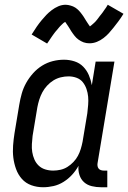

<svg xmlns="http://www.w3.org/2000/svg" viewBox="-20 -779 540 807"><path d="M161 8Q161 8 161 8Q161 8 161 8Q135 8 111.5 -0.5Q88 -9 72 -27Q56 -45 47.5 -68.5Q39 -92 36 -116.5Q33 -141 35 -167.5Q37 -194 41 -219L61 -339Q65 -363 71.5 -386Q78 -409 90 -430.5Q102 -452 119 -471Q136 -490 157 -503Q178 -516 201.5 -522Q225 -528 249 -528Q272 -528 293.5 -521Q315 -514 330 -498.5Q345 -483 353.5 -463Q362 -443 366 -421L382 -520H461L390 -93Q389 -87 390 -81Q391 -75 394.5 -70.5Q398 -66 404 -64Q410 -62 416 -62H431V8H404Q385 8 366 3.5Q347 -1 333.5 -13Q320 -25 314 -43.5Q308 -62 310 -82Q299 -62 283 -44.5Q267 -27 247 -14.5Q227 -2 205 3Q183 8 161 8ZM204 -62Q219 -62 234.5 -65.5Q250 -69 263.5 -77.5Q277 -86 288.5 -98Q300 -110 307.5 -124Q315 -138 319.5 -153Q324 -168 327 -183L347 -303Q349 -320 350.5 -338Q352 -356 350.5 -372.5Q349 -389 343.5 -405Q338 -421 328 -433.5Q318 -446 302 -452Q286 -458 268 -458Q252 -458 235.5 -454Q219 -450 204.5 -441Q190 -432 178 -419Q166 -406 158 -391Q150 -376 145 -360Q140 -344 137 -328L117 -208Q115 -191 114 -173.5Q113 -156 115.5 -140Q118 -124 124.5 -109Q131 -94 142.5 -83Q154 -72 170 -67Q186 -62 203 -62ZM178 -596 113 -634Q124 -652 134.5 -667Q145 -682 155 -694Q165 -706 174.5 -716Q184 -726 197 -736Q210 -746 225 -752.5Q240 -759 256 -759Q261 -759 266.5 -758Q272 -757 277 -755.5Q282 -754 287 -752Q292 -750 296.5 -747Q301 -744 304.5 -741Q308 -738 311.5 -734.5Q315 -731 318.5 -726.5Q322 -722 325 -718Q328 -714 331 -709.5Q334 -705 336 -701.5Q338 -698 341.5 -692.5Q345 -687 348 -682.5Q351 -678 353 -675Q355 -672 358 -668Q362 -671 365 -673.5Q368 -676 373 -680.5Q378 -685 379.5 -686.5Q381 -688 383.5 -691Q386 -694 388.5 -697Q391 -700 393.5 -703.5Q396 -707 399 -711Q402 -715 405.5 -719Q409 -723 412 -727.5Q415 -732 418.5 -737Q422 -742 426 -747.5Q430 -753 433 -759L499 -721Q488 -703 477 -688.5Q466 -674 456.5 -662Q447 -650 437.5 -639.5Q428 -629 415 -619Q402 -609 387 -603Q372 -597 356 -597Q350 -597 343.5 -598Q337 -599 331.5 -601Q326 -603 320.5 -606Q315 -609 310 -612.5Q305 -616 301 -620Q297 -624 293 -629Q289 -634 285.5 -639Q282 -644 279 -648.5Q276 -653 273 -658.5Q270 -664 266 -669.5Q262 -675 259.5 -679Q257 -683 254 -687Q250 -685 247 -682.5Q244 -680 239 -675Q234 -670 232.5 -668.5Q231 -667 228.5 -664Q226 -661 223.5 -658Q221 -655 218 -651.5Q215 -648 212 -644.5Q209 -641 206 -636.5Q203 -632 199.5 -627.5Q196 -623 193 -618Q190 -613 186 -607.5Q182 -602 178 -596Z"/></svg>

Font: Iosevka Gothic
Style: Italic
Weight: 400
Italic angle: -9°
Monospace: yes
Designer: Belleve Invis
Foundry: Belleve Invis
Version: Version 15.5.1; ttfautohint (v1.8.4)